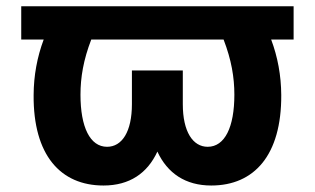

<svg xmlns="http://www.w3.org/2000/svg" viewBox="-20 -565 975 595"><path d="M889.9 -545.5H45.8V-442.5H115.4C95.2 -388.5 84.5 -331 84.2 -270.6C82.7 -84.5 167.3 9.9 300.8 9.9C381.4 9.9 436.8 -28.1 467.7 -95.2C498.9 -28.1 554.7 9.9 634.6 9.9C768.1 9.9 852.6 -84.5 851.6 -270.6C851.2 -331 840.6 -388.5 820.3 -442.5H889.9ZM229.4 -271.3C229.4 -325.6 238.6 -379.6 262.8 -442.5H672.9C697.1 -379.6 706.3 -325.6 706.3 -271.3C706.3 -171.2 676.8 -110.1 623.6 -110.1C577.8 -110.1 546.5 -156.6 546.5 -242.2V-346.6H388.8V-242.2C388.8 -156.6 358 -110.1 311.8 -110.1C258.9 -110.1 229.4 -171.2 229.4 -271.3Z"/></svg>

Font: Margiela Sans
Style: Bold
Weight: 700
Designer: Stefan Endress, Andreas Faust
Version: Version 1.100;FEAKit 1.0